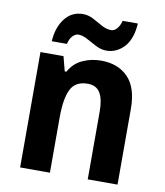

<svg xmlns="http://www.w3.org/2000/svg" viewBox="-84 -826 770 895"><g transform="rotate(10 301.0 -378.0)"><path d="M358 -556Q438 -556 485.5 -507.5Q533 -459 533 -358V0H392V-321Q392 -379 374 -409Q356 -439 315 -439Q257 -439 235 -395Q213 -351 213 -260V0H72V-546H181L199 -477H207Q230 -519 271 -537.5Q312 -556 358 -556ZM115 -605Q119 -671 151.5 -713Q184 -755 237 -755Q263 -755 287 -742Q311 -729 333.5 -716.5Q356 -704 379 -704Q393 -704 405.5 -718Q418 -732 424 -756H496Q491 -680 455.5 -643Q420 -606 373 -606Q348 -606 323.5 -618.5Q299 -631 276 -644Q253 -657 232 -657Q219 -657 205.5 -643.5Q192 -630 187 -605Z"/></g></svg>

Font: Noto Sans Sinhala SemiCondensed
Style: Bold
Weight: 700
Width: 4
Designer: Jelle Bosma - Monotype Design Team
Foundry: Monotype Imaging Inc.
Version: Version 2.006; ttfautohint (v1.8.4.7-5d5b)